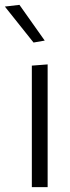

<svg xmlns="http://www.w3.org/2000/svg" viewBox="-50 -770 288 790"><path d="M146 -505V0H81V-500ZM88 -595 -30 -743 30 -750 134 -603Z"/></svg>

Font: Antic
Style: Regular
Weight: 400
Designer: Santiago Orozco
Foundry: Typemade
Version: Version 1.0012